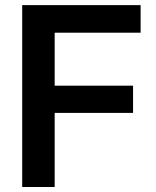

<svg xmlns="http://www.w3.org/2000/svg" viewBox="-20 -748 623 768"><path d="M68.8 0V-727.5H542.5V-617.2H198.7V-405.3H512.2V-296.4H198.7V0Z"/></svg>

Font: Inter 20pt SemiBold
Style: Regular
Weight: 600
Version: Version 4.001;git-66647c0bb